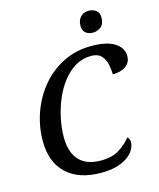

<svg xmlns="http://www.w3.org/2000/svg" viewBox="-135 -1023 933 1128"><g transform="rotate(-15 332.0 -459.5)"><path d="M339 10Q204 10 129.5 -60Q55 -130 55 -258Q55 -348 85 -431.5Q115 -515 170 -581Q225 -647 302.5 -686Q380 -725 475 -725Q567 -725 615.5 -694.5Q664 -664 664 -613Q664 -574 633 -552.5Q602 -531 554 -531Q554 -558 547.5 -590.5Q541 -623 520.5 -646Q500 -669 458 -669Q405 -669 361.5 -643Q318 -617 284 -573Q250 -529 227 -474Q204 -419 192 -360.5Q180 -302 180 -247Q180 -157 224.5 -108.5Q269 -60 356 -60Q427 -60 471 -89Q515 -118 540 -151Q554 -141 554 -118Q554 -90 531 -60Q508 -30 460.5 -10Q413 10 339 10ZM506 -798Q479 -798 461.5 -812Q444 -826 444 -855Q444 -890 463.5 -909.5Q483 -929 513 -929Q539 -929 557.5 -915Q576 -901 576 -871Q576 -832 554 -815Q532 -798 506 -798Z"/></g></svg>

Font: Noto Serif Medium
Style: Italic
Weight: 500
Italic angle: -12°
Designer: Monotype Design Team
Foundry: Monotype Imaging Inc.
Version: Version 2.014; ttfautohint (v1.8.4.7-5d5b)